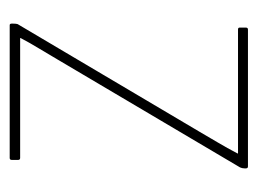

<svg xmlns="http://www.w3.org/2000/svg" viewBox="-86 -432 519 386"><g transform="rotate(-90 173.0 -239.5)"><path d="M31 0Q27 0 27 -4V-7Q27 -12 29 -16L246 -383Q257 -402 268 -420Q279 -438 289 -457V-458Q271 -458 252 -458Q233 -458 216 -458H48Q44 -458 44 -462V-475Q44 -479 48 -479H315Q318 -479 318 -475V-472Q318 -466 317 -463L101 -98Q90 -79 79 -60.5Q68 -42 57 -21V-20Q72 -20 87.5 -20Q103 -20 119 -20H306Q310 -20 310 -17V-4Q310 0 306 0Z"/></g></svg>

Font: Sofia Sans Condensed Thin
Style: Regular
Weight: 250
Version: Version 4.100